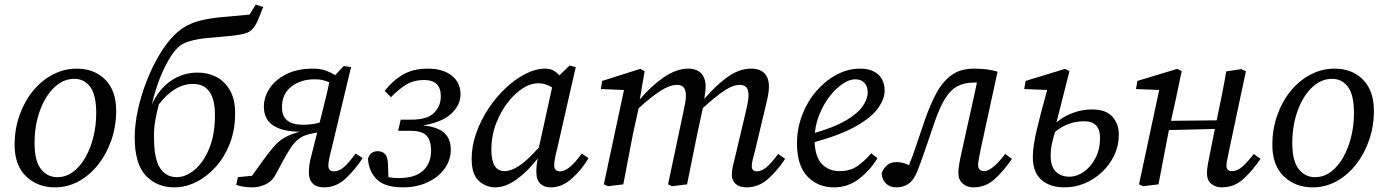

<svg xmlns="http://www.w3.org/2000/svg" viewBox="-20 -795 5977 828"><path d="M217 13Q142 13 92.5 -34.5Q43 -82 43 -170Q43 -238 64 -297.5Q85 -357 121.5 -402Q158 -447 207 -473Q256 -499 311 -499Q387 -499 434 -451.5Q481 -404 481 -317Q481 -251 460.5 -191.5Q440 -132 404 -86Q368 -40 320 -13.5Q272 13 217 13ZM227 -31Q265 -31 295.5 -54Q326 -77 348.5 -116.5Q371 -156 383 -205.5Q395 -255 395 -307Q395 -386 369 -420.5Q343 -455 301 -455Q252 -455 213 -417Q174 -379 151.5 -316Q129 -253 129 -178Q129 -101 156.5 -66Q184 -31 227 -31Z M732 13Q657 13 609 -37.5Q561 -88 561 -202Q561 -259 575 -322.5Q589 -386 613 -447Q637 -508 667.5 -559Q698 -610 731 -643Q758 -670 787 -685Q816 -700 853 -708.5Q890 -717 939.5 -721.5Q989 -726 1056 -732L1083 -775L1115 -765Q1102 -731 1091 -705.5Q1080 -680 1065 -666Q1052 -653 1021.5 -647Q991 -641 952 -638Q913 -635 872.5 -631Q832 -627 798.5 -617.5Q765 -608 746 -589Q725 -568 703.5 -530Q682 -492 664.5 -444.5Q647 -397 635 -345Q667 -413 718.5 -447.5Q770 -482 832 -482Q876 -482 912.5 -463.5Q949 -445 971.5 -406Q994 -367 994 -306Q994 -234 971 -175.5Q948 -117 909.5 -74.5Q871 -32 825 -9.5Q779 13 732 13ZM742 -31Q781 -31 819 -62.5Q857 -94 882 -154Q907 -214 907 -300Q907 -365 883.5 -399Q860 -433 813 -433Q771 -433 734 -410Q697 -387 665 -345Q657 -314 650.5 -280.5Q644 -247 644 -207Q644 -110 670 -70.5Q696 -31 742 -31Z M1196 -332Q1196 -257 1286 -257Q1324 -257 1358 -266L1362 -281Q1372 -321 1382 -361Q1392 -401 1400 -440Q1389 -445 1374 -449Q1359 -453 1336 -453Q1278 -453 1237 -422Q1196 -391 1196 -332ZM999 2 1006 -31 1067 -37Q1093 -74 1114.5 -103.5Q1136 -133 1156 -157Q1181 -187 1208 -202Q1235 -217 1272 -227Q1118 -229 1118 -335Q1118 -376 1142.5 -413.5Q1167 -451 1214.5 -475Q1262 -499 1330 -499Q1362 -499 1385 -490.5Q1408 -482 1426 -471L1462 -510L1494 -506L1410 -154Q1396 -101 1396 -81Q1396 -56 1421 -56Q1441 -56 1462 -73.5Q1483 -91 1514 -133L1544 -113Q1511 -63 1470.5 -25Q1430 13 1377 13Q1346 13 1329 -3.5Q1312 -20 1312 -50Q1312 -66 1314 -83Q1316 -100 1326 -137L1348 -224L1312 -216Q1287 -210 1269 -196.5Q1251 -183 1234 -158Q1215 -129 1198.5 -97.5Q1182 -66 1162 -31Q1149 -11 1123 1Q1097 13 1068 13Q1046 13 1026.5 9.5Q1007 6 999 2Z M1717 13Q1641 13 1605.5 -21Q1570 -55 1567 -111Q1577 -143 1609 -143Q1629 -143 1640.5 -130.5Q1652 -118 1653 -89L1655 -31Q1666 -29 1677 -28Q1688 -27 1699 -27Q1770 -27 1804.5 -59Q1839 -91 1839 -145Q1839 -189 1819.5 -210Q1800 -231 1749 -231H1697L1708 -279H1754Q1822 -279 1851.5 -308Q1881 -337 1881 -380Q1881 -450 1809 -450Q1766 -450 1733.5 -431Q1701 -412 1666 -376L1639 -403Q1674 -448 1718 -473.5Q1762 -499 1825 -499Q1890 -499 1928 -469Q1966 -439 1966 -389Q1966 -342 1926.5 -305Q1887 -268 1804 -254Q1863 -249 1893.5 -224Q1924 -199 1924 -149Q1924 -105 1897.5 -68Q1871 -31 1824 -9Q1777 13 1717 13Z M2099 -149Q2099 -57 2156 -57Q2183 -57 2217 -78.5Q2251 -100 2304 -159L2361 -418Q2348 -426 2333 -431Q2318 -436 2301 -436Q2269 -436 2236.5 -415.5Q2204 -395 2176 -361Q2143 -322 2121 -266.5Q2099 -211 2099 -149ZM2355 13Q2327 13 2310 -3Q2293 -19 2293 -54Q2293 -85 2299 -112Q2255 -55 2207.5 -21Q2160 13 2116 13Q2076 13 2045 -15Q2014 -43 2014 -110Q2014 -165 2033.5 -220.5Q2053 -276 2086 -326Q2119 -376 2160.5 -415Q2202 -454 2246 -476.5Q2290 -499 2331 -499Q2351 -499 2365.5 -491.5Q2380 -484 2392 -470L2436 -512L2463 -506L2381 -146Q2375 -124 2372.5 -108Q2370 -92 2370 -82Q2370 -56 2395 -56Q2434 -56 2489 -133L2518 -113Q2488 -62 2445.5 -24.5Q2403 13 2355 13Z M3199 13Q3169 13 3152.5 -2Q3136 -17 3136 -41Q3136 -60 3140.5 -79Q3145 -98 3152 -126L3192 -295Q3198 -320 3203 -343.5Q3208 -367 3208 -383Q3208 -408 3198.5 -418.5Q3189 -429 3170 -429Q3141 -429 3104 -404.5Q3067 -380 3011 -329L2986 -213Q2975 -160 2964.5 -107Q2954 -54 2943 0L2878 8L2861 0L2928 -317Q2932 -334 2935 -351.5Q2938 -369 2938 -384Q2938 -429 2900 -429Q2869 -429 2829.5 -404Q2790 -379 2734 -328L2710 -219Q2699 -164 2689 -110Q2679 -56 2668 0L2602 8L2584 0L2671 -407L2571 -411L2577 -446L2741 -498L2760 -488L2739 -366Q2786 -422 2841 -460.5Q2896 -499 2948 -499Q2984 -499 3003.5 -479Q3023 -459 3023 -421Q3023 -408 3021 -394.5Q3019 -381 3017 -368Q3064 -424 3115.5 -461.5Q3167 -499 3219 -499Q3257 -499 3276.5 -479Q3296 -459 3296 -422Q3296 -400 3290.5 -374.5Q3285 -349 3279 -325L3236 -145Q3230 -123 3226 -106.5Q3222 -90 3222 -79Q3222 -56 3244 -56Q3264 -56 3285 -73.5Q3306 -91 3336 -131L3366 -110Q3334 -61 3293 -24Q3252 13 3199 13Z M3668 -453Q3644 -453 3615.5 -434.5Q3587 -416 3561 -383.5Q3535 -351 3517 -309.5Q3499 -268 3494 -222Q3578 -246 3628 -275.5Q3678 -305 3700 -336.5Q3722 -368 3722 -396Q3722 -422 3708 -437.5Q3694 -453 3668 -453ZM3577 13Q3507 13 3462 -34Q3417 -81 3417 -177Q3417 -240 3439 -298Q3461 -356 3499.5 -401Q3538 -446 3587 -472.5Q3636 -499 3689 -499Q3740 -499 3767.5 -473.5Q3795 -448 3795 -404Q3795 -370 3768.5 -331Q3742 -292 3676.5 -253.5Q3611 -215 3493 -182Q3496 -116 3525.5 -86.5Q3555 -57 3601 -57Q3649 -57 3681.5 -81.5Q3714 -106 3737 -134L3764 -113Q3733 -61 3685 -24Q3637 13 3577 13Z M3846 13Q3818 13 3801 -3.5Q3784 -20 3782 -46Q3788 -67 3804 -81.5Q3820 -96 3846 -96Q3873 -96 3900 -83Q3916 -122 3932.5 -171.5Q3949 -221 3970 -282Q3992 -345 4018.5 -394Q4045 -443 4083.5 -471Q4122 -499 4180 -499Q4211 -499 4237 -495.5Q4263 -492 4282 -486L4208 -146Q4204 -124 4201 -108.5Q4198 -93 4198 -83Q4198 -70 4205.5 -63.5Q4213 -57 4224 -57Q4258 -57 4315 -131L4344 -110Q4311 -61 4271 -24Q4231 13 4178 13Q4151 13 4132 -3Q4113 -19 4113 -50Q4113 -65 4116.5 -86.5Q4120 -108 4127 -139L4159 -284Q4168 -323 4176.5 -361.5Q4185 -400 4193 -439Q4190 -439 4187 -439Q4184 -439 4180 -439Q4138 -439 4108 -422.5Q4078 -406 4055 -368.5Q4032 -331 4010 -267Q3993 -217 3980.5 -180.5Q3968 -144 3958 -115.5Q3948 -87 3937 -59Q3922 -20 3899.5 -3.5Q3877 13 3846 13Z M4511 -123Q4511 -77 4533 -55Q4555 -33 4592 -33Q4624 -33 4654.5 -54.5Q4685 -76 4704.5 -114Q4724 -152 4724 -200Q4724 -272 4656 -272Q4585 -272 4530 -226Q4522 -201 4516.5 -176Q4511 -151 4511 -123ZM4571 13Q4508 13 4471 -19.5Q4434 -52 4434 -118Q4434 -163 4451 -235Q4468 -307 4496 -407L4397 -411L4403 -446L4573 -498L4592 -488L4536 -267Q4566 -293 4606.5 -308Q4647 -323 4689 -323Q4749 -323 4777 -292Q4805 -261 4805 -214Q4805 -167 4785.5 -126Q4766 -85 4733 -53.5Q4700 -22 4658 -4.5Q4616 13 4571 13Z M4910 8 4892 0 4979 -407 4879 -411 4885 -446 5057 -498 5076 -488 5051 -369 5030 -274 5227 -276 5230 -291Q5240 -339 5250 -388.5Q5260 -438 5268 -487L5333 -497L5353 -488L5281 -149Q5277 -127 5273 -109.5Q5269 -92 5269 -81Q5269 -57 5294 -57Q5314 -57 5335 -74Q5356 -91 5387 -131L5416 -110Q5383 -61 5343 -24Q5303 13 5248 13Q5223 13 5204 -2Q5185 -17 5185 -48Q5185 -65 5189 -87Q5193 -109 5199 -138L5219 -239L5021 -234L5018 -219Q5007 -164 4997 -110Q4987 -56 4976 0Z M5641 13Q5566 13 5516.5 -34.5Q5467 -82 5467 -170Q5467 -238 5488 -297.5Q5509 -357 5545.5 -402Q5582 -447 5631 -473Q5680 -499 5735 -499Q5811 -499 5858 -451.5Q5905 -404 5905 -317Q5905 -251 5884.5 -191.5Q5864 -132 5828 -86Q5792 -40 5744 -13.5Q5696 13 5641 13ZM5651 -31Q5689 -31 5719.5 -54Q5750 -77 5772.5 -116.5Q5795 -156 5807 -205.5Q5819 -255 5819 -307Q5819 -386 5793 -420.5Q5767 -455 5725 -455Q5676 -455 5637 -417Q5598 -379 5575.5 -316Q5553 -253 5553 -178Q5553 -101 5580.5 -66Q5608 -31 5651 -31Z"/></svg>

Font: Source Serif 4 SmText
Style: Italic
Weight: 400
Italic angle: -12°
Designer: Frank Grießhammer
Foundry: Adobe
Version: Version 4.005;hotconv 1.1.0;makeotfexe 2.6.0